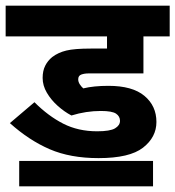

<svg xmlns="http://www.w3.org/2000/svg" viewBox="-20 -642 621 680"><path d="M337 -249Q285 -249 233 -233Q208 -246 184.5 -267Q161 -288 146 -313.5Q131 -339 131 -366Q131 -391 140 -409Q149 -427 165 -440Q186 -456 215 -463Q244 -470 301 -470H359V-513H0V-622H581V-513H488V-382H294Q279 -382 268 -378Q257 -374 257 -361Q257 -352 262.5 -343.5Q268 -335 275 -329Q312 -338 364 -338Q449 -338 491.5 -302.5Q534 -267 534 -210Q534 -156 486.5 -119Q439 -82 329 -82Q229 -82 156 -113.5Q83 -145 15 -206L102 -280Q151 -231 204 -204Q257 -177 324 -177Q370 -177 387.5 -187.5Q405 -198 405 -214Q405 -230 391 -239.5Q377 -249 337 -249ZM48 -72H522V18H48Z"/></svg>

Font: Noto Sans SemiCondensed
Style: Bold Italic
Weight: 700
Width: 4
Italic angle: -12°
Designer: Monotype Design Team
Foundry: Monotype Imaging Inc.
Version: Version 2.013; ttfautohint (v1.8.4.7-5d5b)